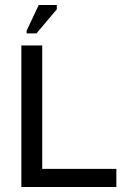

<svg xmlns="http://www.w3.org/2000/svg" viewBox="-20 -744 509 764"><path d="M65 -8V-563H148V-8ZM65 0V-72H443V0ZM125 -611H86V-622L134 -724H206V-707Z"/></svg>

Font: Darker Grotesque SemiBold
Style: Regular
Weight: 600
Designer: Gabriel Lam
Foundry: TypeRant
Version: Version 1.000;gftools[0.9.28]